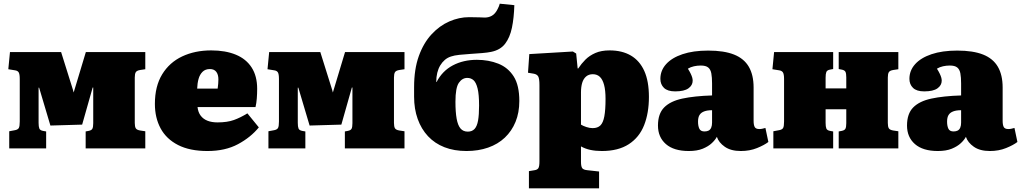

<svg xmlns="http://www.w3.org/2000/svg" viewBox="-20 -804 5531 1040"><path d="M30 0V-93L62 -99Q77 -102 82 -111Q87 -120 87 -146V-376Q87 -402 81.5 -411.5Q76 -421 62 -423L25 -429L34 -522H311L375 -318L379 -303L445 -522H767V-429L740 -425Q721 -422 715.5 -413Q710 -404 710 -384V-138Q710 -118 715.5 -109Q721 -100 740 -97L767 -93V0H444V-92L460 -95Q476 -98 480.5 -107Q485 -116 485 -137V-330H482L425 -129L253 -124L192 -329H189V-139Q189 -118 193 -108Q197 -98 213 -95L230 -92V0Z M1104 14Q1008 14 944.5 -18.5Q881 -51 850 -108.5Q819 -166 819 -241Q819 -337 858.5 -401.5Q898 -466 967 -498.5Q1036 -531 1124 -531Q1201 -531 1257 -508Q1313 -485 1343 -438.5Q1373 -392 1373 -323Q1373 -297 1371 -271Q1369 -245 1364 -224H1050Q1053 -196 1067 -177.5Q1081 -159 1104 -150Q1127 -141 1158 -141Q1211 -141 1247 -154Q1283 -167 1320 -190L1382 -114Q1338 -60 1269 -23Q1200 14 1104 14ZM1048 -324H1159Q1161 -339 1162 -351Q1163 -363 1163 -374Q1163 -400 1151.5 -415Q1140 -430 1117 -430Q1092 -430 1077 -415Q1062 -400 1055.5 -376.5Q1049 -353 1048 -324Z M1434 0V-93L1466 -99Q1481 -102 1486 -111Q1491 -120 1491 -146V-376Q1491 -402 1485.5 -411.5Q1480 -421 1466 -423L1429 -429L1438 -522H1715L1779 -318L1783 -303L1849 -522H2171V-429L2144 -425Q2125 -422 2119.5 -413Q2114 -404 2114 -384V-138Q2114 -118 2119.5 -109Q2125 -100 2144 -97L2171 -93V0H1848V-92L1864 -95Q1880 -98 1884.5 -107Q1889 -116 1889 -137V-330H1886L1829 -129L1657 -124L1596 -329H1593V-139Q1593 -118 1597 -108Q1601 -98 1617 -95L1634 -92V0Z M2507 14Q2440 14 2387.5 -6.5Q2335 -27 2298.5 -66Q2262 -105 2242.5 -159.5Q2223 -214 2223 -280V-332Q2223 -429 2248.5 -500Q2274 -571 2317.5 -618Q2361 -665 2414 -688Q2467 -711 2521 -711Q2537 -711 2551 -710.5Q2565 -710 2578 -710Q2591 -710 2603 -709Q2625 -708 2644 -718.5Q2663 -729 2676 -756Q2680 -763 2682.5 -770Q2685 -777 2687 -784L2766 -776Q2764 -707 2753 -654Q2742 -601 2716 -567Q2690 -533 2640 -523Q2621 -519 2591 -516.5Q2561 -514 2529 -512Q2497 -510 2468.5 -507Q2440 -504 2423 -498Q2404 -492 2389.5 -479.5Q2375 -467 2364.5 -449.5Q2354 -432 2348.5 -409.5Q2343 -387 2343 -360H2345Q2376 -420 2433 -450Q2490 -480 2563 -480Q2627 -480 2679.5 -459Q2732 -438 2762.5 -390Q2793 -342 2793 -257Q2793 -194 2772.5 -144Q2752 -94 2714.5 -58.5Q2677 -23 2624 -4.5Q2571 14 2507 14ZM2514 -91Q2537 -91 2550.5 -105.5Q2564 -120 2569.5 -151Q2575 -182 2575 -232Q2575 -292 2567 -324.5Q2559 -357 2545 -369.5Q2531 -382 2511 -382Q2484 -382 2465.5 -355.5Q2447 -329 2447 -253Q2447 -197 2453.5 -161Q2460 -125 2474.5 -108Q2489 -91 2514 -91Z M2845 216V123L2875 118Q2890 116 2896 107Q2902 98 2902 70V-343Q2902 -379 2895 -390.5Q2888 -402 2870 -405L2840 -410L2847 -511L3083 -525L3101 -514L3109 -433H3112Q3129 -459 3151 -481Q3173 -503 3205 -517Q3237 -531 3282 -531Q3350 -531 3397.5 -503Q3445 -475 3470 -419.5Q3495 -364 3495 -279Q3495 -192 3469 -126Q3443 -60 3386 -23Q3329 14 3240 14Q3206 14 3178 8Q3150 2 3127 -11V72Q3127 97 3133.5 106.5Q3140 116 3162 118L3225 125V216ZM3190 -110Q3217 -110 3232 -124.5Q3247 -139 3253.5 -174Q3260 -209 3260 -268Q3260 -315 3252 -344.5Q3244 -374 3229 -388Q3214 -402 3191 -402Q3169 -402 3154.5 -389.5Q3140 -377 3133.5 -355Q3127 -333 3127 -304V-129Q3138 -122 3156 -116Q3174 -110 3190 -110Z M3711 14Q3630 14 3587 -23.5Q3544 -61 3544 -124Q3544 -188 3577.5 -222Q3611 -256 3676 -270Q3741 -284 3837 -287V-352Q3837 -385 3833 -406.5Q3829 -428 3816 -438.5Q3803 -449 3776 -449Q3757 -449 3739 -445Q3721 -441 3706 -432Q3715 -418 3721 -405.5Q3727 -393 3729.5 -384Q3732 -375 3732 -367Q3732 -342 3709 -325.5Q3686 -309 3637 -309Q3596 -309 3576.5 -328Q3557 -347 3557 -377Q3557 -422 3588 -456.5Q3619 -491 3677 -510.5Q3735 -530 3816 -530Q3902 -530 3956 -508.5Q4010 -487 4036 -442.5Q4062 -398 4062 -330V-150Q4062 -127 4068 -116Q4074 -105 4093 -105Q4102 -105 4110.5 -107Q4119 -109 4126 -111L4142 -35Q4120 -18 4080.5 -2Q4041 14 3993 14Q3939 14 3906 -9Q3873 -32 3863 -63Q3855 -47 3836 -29Q3817 -11 3786.5 1.5Q3756 14 3711 14ZM3796 -92Q3810 -92 3819 -97Q3828 -102 3832.5 -113Q3837 -124 3837 -140V-207Q3811 -207 3794 -200.5Q3777 -194 3769 -181Q3761 -168 3761 -145Q3761 -122 3768 -107Q3775 -92 3796 -92Z M4169 0V-93L4201 -99Q4217 -102 4222 -111Q4227 -120 4227 -146V-376Q4227 -402 4221 -411.5Q4215 -421 4201 -423L4164 -429L4173 -522H4493V-430L4476 -427Q4460 -424 4456 -414Q4452 -404 4452 -383V-325H4564V-385Q4564 -406 4559.5 -415Q4555 -424 4539 -427L4523 -430V-522H4846V-429L4819 -425Q4800 -422 4794.5 -413Q4789 -404 4789 -384V-138Q4789 -118 4794.5 -109Q4800 -100 4819 -97L4846 -93V0H4523V-92L4539 -95Q4555 -98 4559.5 -107Q4564 -116 4564 -137V-212H4452V-139Q4452 -118 4456 -108Q4460 -98 4476 -95L4493 -92V0Z M5060 14Q4979 14 4936 -23.5Q4893 -61 4893 -124Q4893 -188 4926.5 -222Q4960 -256 5025 -270Q5090 -284 5186 -287V-352Q5186 -385 5182 -406.5Q5178 -428 5165 -438.5Q5152 -449 5125 -449Q5106 -449 5088 -445Q5070 -441 5055 -432Q5064 -418 5070 -405.5Q5076 -393 5078.5 -384Q5081 -375 5081 -367Q5081 -342 5058 -325.5Q5035 -309 4986 -309Q4945 -309 4925.5 -328Q4906 -347 4906 -377Q4906 -422 4937 -456.5Q4968 -491 5026 -510.5Q5084 -530 5165 -530Q5251 -530 5305 -508.5Q5359 -487 5385 -442.5Q5411 -398 5411 -330V-150Q5411 -127 5417 -116Q5423 -105 5442 -105Q5451 -105 5459.5 -107Q5468 -109 5475 -111L5491 -35Q5469 -18 5429.5 -2Q5390 14 5342 14Q5288 14 5255 -9Q5222 -32 5212 -63Q5204 -47 5185 -29Q5166 -11 5135.5 1.5Q5105 14 5060 14ZM5145 -92Q5159 -92 5168 -97Q5177 -102 5181.5 -113Q5186 -124 5186 -140V-207Q5160 -207 5143 -200.5Q5126 -194 5118 -181Q5110 -168 5110 -145Q5110 -122 5117 -107Q5124 -92 5145 -92Z"/></svg>

Font: Literata Black
Style: Regular
Weight: 900
Designer: Latin by Veronika Burian and Jose Scaglione. Greek by Irene Vlachou. Cyrillic by Vera Evstafieva.
Foundry: TypeTogether
Version: Version 3.103;gftools[0.9.29]